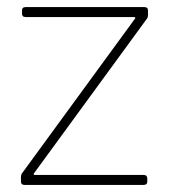

<svg xmlns="http://www.w3.org/2000/svg" viewBox="-20 -521 477 541"><path d="M39 -10V-21Q39 -30 43 -34L360 -468Q362 -470 361 -471.5Q360 -473 358 -473H52Q42 -473 42 -483V-491Q42 -501 52 -501H387Q397 -501 397 -491V-480Q397 -471 393 -467L76 -33Q74 -31 75 -29.5Q76 -28 78 -28H385Q395 -28 395 -18V-10Q395 0 385 0H49Q39 0 39 -10Z"/></svg>

Font: Barlow GEO Thin
Style: Regular
Weight: 100
Designer: Jeremy Tribby
Foundry: Tribby Type
Version: Version 1.408